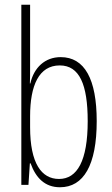

<svg xmlns="http://www.w3.org/2000/svg" viewBox="-20 -780 472 810"><path d="M107 -494V-760H70V0H100L106 -91H109C131 -30 169 10 233 10C333 10 388 -84 388 -269C388 -446 337 -539 236 -539C170 -539 123 -495 108 -428H106C107 -447 107 -472 107 -494ZM232 -504C315 -504 350 -424 350 -269C350 -102 306 -25 229 -25C155 -25 107 -91 107 -243V-290C107 -419 144 -504 232 -504Z"/></svg>

Font: Noto Sans Thai ExtCond ExtLt
Style: Regular
Weight: 200
Width: 2
Designer: Monotype Design Team
Foundry: Monotype Imaging Inc.
Version: Version 2.002